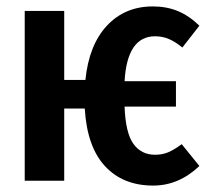

<svg xmlns="http://www.w3.org/2000/svg" viewBox="-20 -563 654 598"><path d="M546 -114 601 -46Q537 15 457 15Q363 15 307 -45.5Q251 -106 244 -225H180V0H57V-529H180V-314H246Q257 -423 313 -483Q369 -543 456 -543Q499 -543 534 -528.5Q569 -514 601 -483L548 -415Q526 -433 506 -441.5Q486 -450 463 -450Q376 -450 368 -310H528V-231H368Q371 -149 395.5 -115Q420 -81 463 -81Q486 -81 504.5 -89Q523 -97 546 -114Z"/></svg>

Font: Fira Sans Extra Condensed Medium
Style: Regular
Weight: 500
Width: 1
Designer: Carrois Corporate & Edenspiekermann AG
Foundry: Carrois Corporate GbR & Edenspiekermann AG
Version: Version 4.203